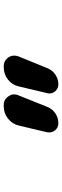

<svg xmlns="http://www.w3.org/2000/svg" viewBox="332 -922 336 1040"><g transform="rotate(-90 500.0 -402.0)"><path d="M563.5 -253.9Q539.1 -253.9 524.4 -272.5Q513.7 -286.1 513.7 -302.7Q513.7 -308.6 515.6 -315.4L551.8 -467.8Q559.6 -503.9 588.9 -526.9Q618.2 -549.8 656.2 -549.8H661.1Q691.4 -549.8 709 -524.4Q718.8 -509.8 718.8 -493.2Q718.8 -482.4 714.8 -470.7L650.4 -312.5Q639.6 -286.1 615.7 -270Q591.8 -253.9 563.5 -253.9ZM352.5 -253.9Q328.1 -253.9 313.5 -272.5Q302.7 -287.1 302.7 -302.7Q302.7 -309.6 303.7 -315.4L339.8 -467.8Q348.6 -503.9 377.9 -526.9Q407.2 -549.8 444.3 -549.8H451.2Q481.4 -549.8 498 -524.4Q508.8 -509.8 508.8 -493.2Q508.8 -482.4 503.9 -470.7L440.4 -312.5Q429.7 -286.1 405.8 -270Q381.8 -253.9 352.5 -253.9Z"/></g></svg>

Font: Rounded-X Mgen+ 2m bold
Style: Bold
Weight: 700
Designer: [Source Han Sans]
Ryoko NISHIZUKA  (kana & ideographs); Paul D. Hunt (Latin, Greek & Cyrillic); Wenlong ZHANG  (bopomofo
Version: Version 1.059.20150602